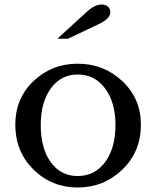

<svg xmlns="http://www.w3.org/2000/svg" viewBox="-20 -823 694 853"><path d="M325 -540Q441 -540 523.5 -462.5Q606 -385 606 -269Q606 -149 523.5 -69.5Q441 10 325 10Q210 10 129 -69.5Q48 -149 48 -269Q48 -386 129 -463Q210 -540 325 -540ZM325 -492Q251 -492 206 -430.5Q161 -369 161 -268Q161 -164 205.5 -102.5Q250 -41 325 -41Q401 -41 447 -103Q493 -165 493 -268Q493 -368 447 -430Q401 -492 325 -492ZM282 -651H235L365 -770Q401 -803 432 -803Q449 -803 459.5 -793.5Q470 -784 470 -768Q470 -740 419 -716Z"/></svg>

Font: Libre Baskerville
Style: Regular
Weight: 400
Designer: Pablo Impallari, Rodrigo Fuenzalida
Foundry: Pablo Impallari, Rodrigo Fuenzalida
Version: Version 1.000